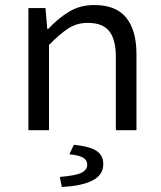

<svg xmlns="http://www.w3.org/2000/svg" viewBox="-20 -518 640 764"><path d="M93 0V-486H161L168 -403H172Q210 -444 254 -471Q298 -498 355 -498Q441 -498 482 -448Q523 -398 523 -302V0H441V-291Q441 -360 415 -393.5Q389 -427 329 -427Q286 -427 252 -405Q218 -383 175 -339V0ZM226 226 218 186Q281 181 304 169.5Q327 158 327 138Q327 118 309 108.5Q291 99 256 96L274 58Q339 65 365 83Q391 101 391 135Q391 178 348.5 200Q306 222 226 226Z"/></svg>

Font: SauceCodePro NFM
Style: Regular
Weight: 400
Monospace: yes
Designer: Paul D. Hunt, Teo Tuominen
Foundry: Adobe
Version: Version 2.042;hotconv 1.1.0;makeotfexe 2.6.0;Nerd Fonts 3.3.